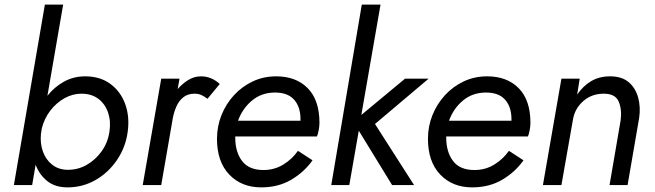

<svg xmlns="http://www.w3.org/2000/svg" viewBox="-20 -800 2832 830"><path d="M532 -230Q523 -163 485.5 -108Q448 -53 392.5 -21.5Q337 10 272 10Q218 10 184 -17.5Q150 -45 134 -88L119 0H40L174 -780H253L185 -386Q215 -424 256.5 -447Q298 -470 348 -470Q413 -470 457.5 -437Q502 -404 521.5 -349.5Q541 -295 532 -230ZM453 -230Q460 -275 447.5 -312.5Q435 -350 405.5 -372.5Q376 -395 332 -395Q294 -395 259 -375.5Q224 -356 198 -322.5Q172 -289 161 -246L157 -221Q153 -180 165.5 -145Q178 -110 205 -88.5Q232 -67 270 -66Q315 -65 353.5 -86.5Q392 -108 419 -145.5Q446 -183 453 -230Z M877 -373Q864 -383 851 -389Q838 -395 821 -395Q792 -395 773 -380Q754 -365 743 -340.5Q732 -316 727 -289L677 0H597L677 -460H756L748 -415Q769 -439 794.5 -454.5Q820 -470 849 -470Q894 -470 930 -437Z M1109 10Q1024 10 971 -45.5Q918 -101 918 -200Q918 -254 937.5 -302.5Q957 -351 991.5 -388.5Q1026 -426 1072.5 -448Q1119 -470 1174 -470Q1260 -470 1310.5 -418.5Q1361 -367 1361 -269Q1361 -254 1357.5 -236Q1354 -218 1350 -210H997Q997 -208 997 -205Q997 -143 1026.5 -104Q1056 -65 1119 -65Q1166 -65 1204.5 -88.5Q1243 -112 1268 -148L1331 -107Q1295 -56 1239 -23Q1183 10 1109 10ZM1169 -400Q1111 -400 1069.5 -365.5Q1028 -331 1009 -278H1279Q1279 -281 1279 -285Q1279 -338 1251.5 -369Q1224 -400 1169 -400Z M1731 -460H1833L1601 -264L1770 0H1675L1531 -235L1490 0H1412L1544 -780H1625L1542 -303Z M2021 10Q1936 10 1883 -45.5Q1830 -101 1830 -200Q1830 -254 1849.5 -302.5Q1869 -351 1903.5 -388.5Q1938 -426 1984.5 -448Q2031 -470 2086 -470Q2172 -470 2222.5 -418.5Q2273 -367 2273 -269Q2273 -254 2269.5 -236Q2266 -218 2262 -210H1909Q1909 -208 1909 -205Q1909 -143 1938.5 -104Q1968 -65 2031 -65Q2078 -65 2116.5 -88.5Q2155 -112 2180 -148L2243 -107Q2207 -56 2151 -23Q2095 10 2021 10ZM2081 -400Q2023 -400 1981.5 -365.5Q1940 -331 1921 -278H2191Q2191 -281 2191 -285Q2191 -338 2163.5 -369Q2136 -400 2081 -400Z M2663 -280Q2669 -327 2654.5 -361Q2640 -395 2590 -395Q2538 -395 2501.5 -363Q2465 -331 2457 -284L2407 0H2327L2407 -460H2486L2475 -391Q2501 -429 2536 -449.5Q2571 -470 2617 -470Q2668 -470 2697.5 -445Q2727 -420 2738.5 -379Q2750 -338 2743 -290L2693 0H2615Z"/></svg>

Font: Von Book
Style: Italic
Weight: 400
Version: Version 4.000; ttfautohint (v1.8.4.7-5d5b)